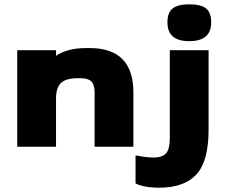

<svg xmlns="http://www.w3.org/2000/svg" viewBox="-20 -681 1060 891"><path d="M599 -252V0H419V-252Q419 -288 404 -303Q389 -318 355 -318H341Q286 -318 263 -296Q240 -274 240 -224V0H60V-448H240V-422Q291 -458 382 -458H396Q599 -458 599 -252ZM757 -577Q757 -623 781.5 -642Q806 -661 858 -661Q912 -661 936 -642Q960 -623 960 -577Q960 -490 858 -490Q757 -490 757 -577ZM609 170V40Q659 50 692 50Q735 50 751.5 29.5Q768 9 768 -40V-448H948V-80Q948 67 891.5 128.5Q835 190 718 190Q683 190 653.5 184.5Q624 179 609 170Z"/></svg>

Font: Dashboard
Style: Regular
Weight: 400
Designer: jaiki
Version: Version 1.000